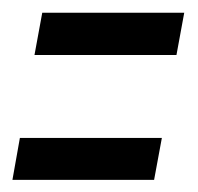

<svg xmlns="http://www.w3.org/2000/svg" viewBox="-36 -398 318 309"><path d="M19.5 -309.5 32 -377.5H260.5L248 -309.5ZM-16 -108.5 -4 -176H224.5L212 -108.5Z"/></svg>

Font: Anybody Medium
Style: Italic
Weight: 500
Italic angle: -10°
Designer: Tyler Finck
Foundry: Etcetera Type Company
Version: Version 1.010; ttfautohint (v1.8.3) -l 8 -r 50 -G 200 -x 14 